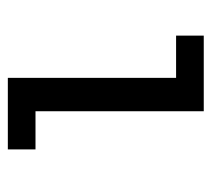

<svg xmlns="http://www.w3.org/2000/svg" viewBox="-45 -495 540 490"><g transform="rotate(90 225.0 -250.0)"><path d="M263.9 -70.6H361.3V0H178.7V-429.4H70.9V-500H263.9Z"/></g></svg>

Font: League Mono Thin Condensed
Style: Regular
Weight: 100
Width: 1
Designer: Tyler Finck
Foundry: The League of Moveable Type / Tyler Finck
Version: Version 2.300;RELEASE